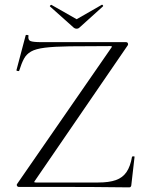

<svg xmlns="http://www.w3.org/2000/svg" viewBox="-20 -807 633 829"><path d="M54 -13 460 -600Q464 -605 463 -606.5Q462 -608 455 -608Q349 -608 281 -607Q213 -606 173.5 -601Q134 -596 114 -584.5Q94 -573 83.5 -553.5Q73 -534 63 -502Q62 -499 56 -500.5Q50 -502 51 -504L91 -655Q92 -657 98 -656Q104 -655 103 -653Q100 -635 111 -630Q122 -625 160 -625Q220 -625 307 -625Q394 -625 525 -625Q530 -625 532 -620.5Q534 -616 532 -612L131 -27Q127 -22 128 -20.5Q129 -19 136 -19Q224 -19 292.5 -19Q361 -19 404 -19Q451 -19 480.5 -29.5Q510 -40 526.5 -64.5Q543 -89 550 -130Q551 -132 556 -132Q561 -132 561 -130L547 -8Q547 -5 545 -1.5Q543 2 538 2Q464 1 381.5 0.5Q299 0 216.5 0Q134 0 60 0Q56 0 53.5 -4.5Q51 -9 54 -13ZM299 -687 196 -779Q194 -781 197.5 -784Q201 -787 202 -786L311 -724L419 -786Q421 -788 424 -784.5Q427 -781 424 -779L322 -687Q318 -683 311 -683Q304 -683 299 -687Z"/></svg>

Font: Cormorant Light
Style: Regular
Weight: 300
Designer: Christian Thalmann (Catharsis Fonts)
Foundry: Catharsis Fonts
Version: Version 4.000